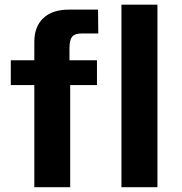

<svg xmlns="http://www.w3.org/2000/svg" viewBox="-20 -780 757 800"><path d="M384 -425.5H272.5V0H123V-425.5H25V-529H123V-605.5Q123 -669.5 160.8 -704.8Q198.5 -740 267.5 -740H388.5L389.5 -640.5H319.5Q291.5 -640.5 280.5 -626.8Q269.5 -613 269.5 -580.5V-529H384ZM486 -760.5H636V0H486Z"/></svg>

Font: 1883 Sans
Style: Bold
Weight: 700
Designer: 1883 Sans project is a fork of Public Sans.
Version: Version 1.009